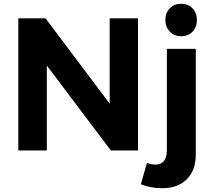

<svg xmlns="http://www.w3.org/2000/svg" viewBox="-20 -797 1126 1017"><path d="M939 -605Q903 -605 879.5 -629.5Q856 -654 856 -691Q856 -729 879.5 -753Q903 -777 939 -777Q976 -777 999.5 -753Q1023 -729 1023 -691Q1023 -653 999.5 -629Q976 -605 939 -605ZM561 -248V-700H711V0H567L228 -450V0H77V-700H221ZM864 -2V-538H1017V22Q1017 106 968.5 153.5Q920 201 835 200Q770 198 726 179L758 67Q781 74 801 75Q832 76 848 56Q864 36 864 -2Z"/></svg>

Font: Montserrat-Arabic SemiBold
Style: Regular
Weight: 600
Designer: Mohamed Gaber
Foundry: Kief Type Foundry
Version: Version 5.008;PS 005.008;hotconv 1.0.88;makeotf.lib2.5.64775